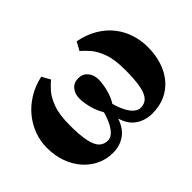

<svg xmlns="http://www.w3.org/2000/svg" viewBox="-110 -807 1059 1059"><g transform="rotate(-45 420.0 -277.0)"><path d="M265.5 11Q215.5 11 172 -9.2Q128.5 -29.5 95.8 -66.8Q63 -104 44.5 -155Q26 -206 26 -267Q26 -318 43.5 -366Q61 -414 94 -454.5Q127 -495 174.5 -524.2Q222 -553.5 281.5 -566.5L309 -517.5Q288.5 -501 264 -473.2Q239.5 -445.5 221.5 -396.2Q203.5 -347 203.5 -265Q203.5 -186 213.5 -140.5Q223.5 -95 243.2 -76Q263 -57 293 -57Q311.5 -57 328.8 -71.5Q346 -86 361 -114.2Q376 -142.5 387.5 -183Q373.5 -206.5 363.8 -233.5Q354 -260.5 349.5 -286.5Q345 -312.5 345 -331.5Q345 -368 364.8 -392.2Q384.5 -416.5 419.5 -416.5Q454 -416.5 474.5 -392.2Q495 -368 495 -331.5Q495 -312.5 490.8 -286.5Q486.5 -260.5 477.2 -233.5Q468 -206.5 453 -183Q464.5 -142.5 479.5 -114.2Q494.5 -86 512.5 -71.5Q530.5 -57 549 -57Q579 -57 598 -76Q617 -95 626.5 -140.5Q636 -186 636 -265.5Q636 -347 618 -396.2Q600 -445.5 575.5 -473.2Q551 -501 531 -517.5L558 -566.5Q624 -553.5 672.2 -524.2Q720.5 -495 751.8 -454.5Q783 -414 798.2 -366Q813.5 -318 813.5 -267Q813.5 -206 797 -155Q780.5 -104 749 -66.8Q717.5 -29.5 672.8 -9.2Q628 11 571 11Q518.5 11 476.8 -17Q435 -45 418.5 -104Q399.5 -45 359 -17Q318.5 11 265.5 11Z"/></g></svg>

Font: Merriweather 24pt Black
Style: Regular
Weight: 900
Designer: Eben Sorkin
Foundry: Eben Sorkin
Version: Version 2.100